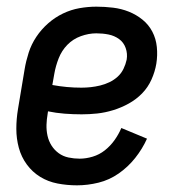

<svg xmlns="http://www.w3.org/2000/svg" viewBox="-20 -548 540 576"><path d="M211 8Q181 8 152.5 2.5Q124 -3 100.5 -17.5Q77 -32 60.5 -54.5Q44 -77 36.5 -104.5Q29 -132 29 -161.5Q29 -191 34 -221L54 -341Q58 -365 66 -390Q74 -415 89 -437.5Q104 -460 124.5 -478Q145 -496 169 -507.5Q193 -519 218.5 -523.5Q244 -528 269 -528Q294 -528 319 -525Q344 -522 366.5 -513Q389 -504 407.5 -489Q426 -474 437 -453Q448 -432 450.5 -407Q453 -382 449 -357Q445 -333 434.5 -309.5Q424 -286 406.5 -268Q389 -250 366.5 -237.5Q344 -225 319.5 -217.5Q295 -210 271.5 -207.5Q248 -205 225 -205Q199 -205 173.5 -207Q148 -209 124 -214L123 -207Q120 -190 119.5 -173.5Q119 -157 122.5 -141Q126 -125 134.5 -111.5Q143 -98 156 -88.5Q169 -79 185.5 -75.5Q202 -72 219 -72Q238 -72 258 -78Q278 -84 294.5 -97Q311 -110 323.5 -127.5Q336 -145 344 -164L421 -132Q407 -101 385.5 -74Q364 -47 336 -27.5Q308 -8 275.5 0Q243 8 211 8ZM224 -285Q238 -285 252 -286.5Q266 -288 280.5 -291.5Q295 -295 308.5 -301.5Q322 -308 333 -318Q344 -328 350.5 -341.5Q357 -355 360 -369Q363 -387 357 -404Q351 -421 337 -431Q323 -441 305.5 -444.5Q288 -448 269 -448Q246 -448 222.5 -439.5Q199 -431 182 -413.5Q165 -396 156 -373Q147 -350 143 -327L137 -293Q159 -289 180.5 -287Q202 -285 224 -285Z"/></svg>

Font: Iosevka Medium
Style: Italic
Weight: 500
Italic angle: -9°
Monospace: yes
Designer: Belleve Invis
Foundry: Belleve Invis
Version: Version 32.5.0; ttfautohint (v1.8.4)